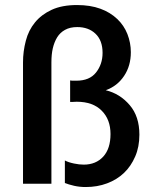

<svg xmlns="http://www.w3.org/2000/svg" viewBox="-20 -733 615 766"><path d="M71.8 -483.9Q71.8 -527.8 83 -570.3Q93.8 -612.3 119.6 -643.6Q145 -674.8 186 -693.8Q227.1 -712.9 287.1 -712.9Q340.3 -712.9 380.4 -698.2Q419.4 -684.1 447.8 -657.2Q474.6 -631.8 488.3 -597.2Q502 -562 502 -524.9Q502 -470.2 475.1 -430.2Q448.2 -389.6 401.9 -373Q458.5 -359.4 497.6 -313.5Q536.1 -268.6 536.1 -195.8Q536.1 -147 519.5 -108.9Q502.4 -69.3 474.6 -43Q446.3 -16.1 407.2 -1.5Q368.2 13.2 321.8 13.2Q297.9 13.2 275.9 8.3Q252.9 2.9 238.8 -2.9V-92.8Q252.4 -85.4 275.4 -80.6Q296.4 -76.2 314 -76.2Q362.8 -76.2 392.1 -108.4Q420.9 -140.1 420.9 -198.2Q420.9 -255.9 386.2 -291Q351.1 -327.1 286.1 -327.1Q279.3 -327.1 276.4 -326.7Q273.4 -326.2 268.1 -326.2H259.8V-412.1Q264.6 -411.1 268.1 -411.1H285.2Q336.9 -411.1 362.8 -443.4Q389.2 -476.6 389.2 -522Q389.2 -571.8 360.8 -598.6Q333 -625 288.1 -625Q259.3 -625 239.3 -613.8Q219.7 -603 208 -584Q196.3 -564.9 190.4 -539.1Q185.1 -515.6 185.1 -483.9V0H71.8Z"/></svg>

Font: Post Grotesk Medium
Style: Medium
Weight: 500
Version: Version 1.0